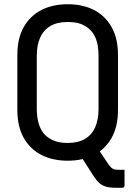

<svg xmlns="http://www.w3.org/2000/svg" viewBox="-20 -740 640 908"><path d="M420 -71Q439 -43 456.5 -17Q474 9 493 37Q504 53 513.5 58Q523 63 538 63Q543 63 547 63Q551 63 555 63H569Q569 83 569 100Q569 117 569 137Q569 142 566 145Q563 148 558 148Q551 148 542 148Q533 148 526 148Q499 148 480.5 142.5Q462 137 448 124Q434 111 421 90Q400 58 381.5 28.5Q363 -1 343 -32ZM300 -720Q371 -720 424 -693Q477 -666 507.5 -612.5Q538 -559 538 -479V-221Q538 -141 507.5 -87.5Q477 -34 424 -7Q371 20 300 20Q230 20 176.5 -7Q123 -34 92.5 -87.5Q62 -141 62 -221V-479Q62 -559 92.5 -612.5Q123 -666 176.5 -693Q230 -720 300 -720ZM154 -224Q154 -186 163.5 -154Q173 -122 194 -101Q212 -84 237 -74Q262 -64 300 -64Q350 -64 382.5 -83.5Q415 -103 430.5 -139Q446 -175 446 -224V-476Q446 -502 442 -525Q438 -548 429 -567Q420 -586 406 -599Q388 -617 363 -626.5Q338 -636 300 -636Q250 -636 217.5 -616.5Q185 -597 169.5 -561.5Q154 -526 154 -476Z"/></svg>

Font: Rec Mono Linear
Style: Regular
Weight: 400
Monospace: yes
Version: Version 1.085; ttfautohint (v1.8.4.7-5d5b)